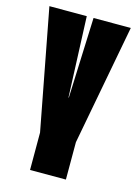

<svg xmlns="http://www.w3.org/2000/svg" viewBox="-106 -734 569 794"><g transform="rotate(15 179.0 -337.5)"><path d="M103 0V-160L5 -675H165L179 -330.5H180.5L194 -675H353.5L256.5 -160V0Z"/></g></svg>

Font: Anybody UltraCondensed ExtraBold
Style: Regular
Weight: 800
Width: 1
Designer: Tyler Finck
Foundry: Etcetera Type Company
Version: Version 1.010; ttfautohint (v1.8.3) -l 8 -r 50 -G 200 -x 14 